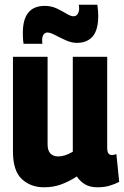

<svg xmlns="http://www.w3.org/2000/svg" viewBox="-20 -785 527 815"><path d="M167 10Q110 10 72.5 -25Q35 -60 35 -142V-544H182V-172Q182 -146 194 -133.5Q206 -121 227 -121Q256 -121 289 -141V-544H435V-159Q435 -140 440.5 -133.5Q446 -127 455 -127Q465 -127 474 -131L486 -13Q469 -4 446 3Q423 10 394 10Q362 10 341 -2.5Q320 -15 306 -36Q274 -15 240.5 -2.5Q207 10 167 10ZM80 -599Q78 -611 77.5 -623Q77 -635 77 -646Q77 -760 170 -760Q198 -760 221 -749Q244 -738 262 -727Q280 -716 292 -716Q304 -716 310 -726Q316 -736 316 -749Q316 -759 314 -765H393Q395 -753 396 -741Q397 -729 397 -718Q397 -658 373.5 -630.5Q350 -603 306 -603Q284 -603 259.5 -614Q235 -625 214 -636Q193 -647 182 -647Q171 -647 165 -638.5Q159 -630 159 -616Q159 -612 159 -607Q159 -602 160 -599Z"/></svg>

Font: Georama SemiCondensed
Style: Bold
Weight: 700
Width: 4
Designer: Jean-Baptiste Levee
Foundry: Production Type
Version: Version 1.000